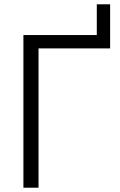

<svg xmlns="http://www.w3.org/2000/svg" viewBox="-20 -873 556 893"><path d="M88.9 0V-710H430.2V-853H492.2V-647.9H159.2V0Z"/></svg>

Font: Rawline
Style: Regular
Weight: 400
Designer: Matt McInerney, Pablo Impallari, Rodrigo Fuenzalida
Foundry: Matt McInerney, Pablo Impallari, Rodrigo Fuenzalida
Version: Version 4.020;PS 004.020;hotconv 1.0.88;makeotf.lib2.5.64775